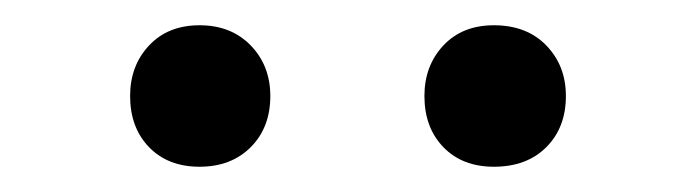

<svg xmlns="http://www.w3.org/2000/svg" viewBox="-20 -716 551 152"><path d="M83 -640Q83 -664 98 -680Q113 -696 138 -696Q163 -696 178.5 -680Q194 -664 194 -640Q194 -615 178.5 -599.5Q163 -584 138 -584Q113 -584 98 -599.5Q83 -615 83 -640ZM316 -640Q316 -664 331 -680Q346 -696 371 -696Q397 -696 412.5 -680Q428 -664 428 -640Q428 -615 412.5 -599.5Q397 -584 371 -584Q346 -584 331 -599.5Q316 -615 316 -640Z"/></svg>

Font: Trirong SemiBold
Style: Regular
Weight: 600
Designer: Katatrad Team
Foundry: CadsonDemak
Version: Version 1.000